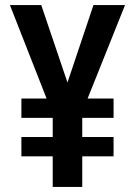

<svg xmlns="http://www.w3.org/2000/svg" viewBox="-20 -734 531 754"><path d="M245 -410 142 -714H19L163 -347H64V-271H187V-196H64V-120H187V0H303V-120H426V-196H303V-271H426V-347H324L471 -714H347Z"/></svg>

Font: Noto Sans Khmer Condensed SemiBold
Style: Regular
Weight: 600
Width: 3
Designer: Danh Hong and the Monotype Design Team
Foundry: Monotype Imaging Inc.
Version: Version 2.004